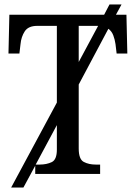

<svg xmlns="http://www.w3.org/2000/svg" viewBox="-20 -780 609 861"><path d="M30 61 235 -320V-664H147Q107 -664 91 -639.5Q75 -615 72 -582L67 -540H18L22 -714H447L471 -760H525L500 -714H547L551 -540H503L498 -582Q495 -603 488 -621.5Q481 -640 466 -651L333 -401V-114Q333 -66 355.5 -54Q378 -42 409 -42H429V0H138V-37L85 61ZM333 -664V-502L420 -664ZM235 -109V-219L140 -42H158Q189 -42 212 -53Q235 -64 235 -109Z"/></svg>

Font: Noto Serif SemiCondensed
Style: Regular
Weight: 400
Width: 4
Designer: Monotype Design Team
Foundry: Monotype Imaging Inc.
Version: Version 2.013